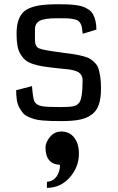

<svg xmlns="http://www.w3.org/2000/svg" viewBox="-20 -571 565 917"><path d="M57.1 0ZM462.4 -148.4Q462.4 -101.6 452.1 -71.5Q441.9 -41.5 418.2 -23.9Q394.5 -6.3 360.6 0.5Q326.7 7.3 274.9 7.3Q244.6 7.3 226.3 6.8Q208 6.3 184.1 4.4Q160.2 2.4 146 -1.7Q131.8 -5.9 115.5 -12.9Q99.1 -20 89.8 -31Q80.6 -42 72.3 -57.1Q64 -72.3 60.5 -93Q57.1 -113.8 57.1 -140.1L132.8 -159.7Q137.2 -104 143.1 -89.4Q151.9 -69.3 179.7 -64Q200.7 -59.6 268.1 -59.6Q308.6 -59.6 328.4 -63.2Q348.1 -66.9 355 -77.1Q374.5 -93.3 374.5 -187Q374.5 -201.2 368.7 -211.2Q362.8 -221.2 354.5 -226.3Q346.2 -231.4 331.3 -235.1Q316.4 -238.8 304.4 -240Q292.5 -241.2 272.9 -243.2Q253.4 -245.1 241.7 -246.6Q206.1 -250.5 183.6 -254.2Q161.1 -257.8 138.2 -265.1Q115.2 -272.5 102.3 -283.2Q89.4 -293.9 78.6 -311Q67.9 -328.1 63.5 -352.1Q59.1 -376 59.1 -409.2Q59.1 -444.3 66.4 -468.8Q73.7 -493.2 87.9 -509.3Q102.1 -525.4 126.7 -534.4Q151.4 -543.5 182.1 -547.1Q212.9 -550.8 257.3 -550.8Q285.2 -550.8 303 -550Q320.8 -549.3 342 -546.6Q363.3 -543.9 376.5 -539.1Q389.6 -534.2 403.1 -525.4Q416.5 -516.6 423.8 -503.7Q431.2 -490.7 435.8 -472.2Q440.4 -453.6 440.4 -429.7L375 -409.7Q373 -428.7 371.3 -439.7Q369.6 -450.7 363.8 -460Q357.9 -469.2 351.6 -473.1Q345.2 -477.1 329.8 -480Q314.5 -482.9 298.8 -483.4Q283.2 -483.9 253.9 -483.9Q191.4 -483.9 169.2 -471.4Q147 -459 147 -430.7V-380.9Q147 -348.6 166.3 -340.1Q185.5 -331.5 269.5 -320.8Q278.3 -319.3 282.7 -318.8Q316.4 -314.9 336.2 -311.5Q356 -308.1 377.9 -302.5Q399.9 -296.9 411.4 -289.3Q422.9 -281.7 434.3 -270Q445.8 -258.3 450.9 -241.2Q456.1 -224.1 459.2 -201.7Q462.4 -179.2 462.4 -148.4ZM272.9 57.1Q311.5 57.1 334.2 85.9Q356.9 114.7 356.9 162.6Q356.9 227.5 312.7 276.9Q268.6 326.2 204.1 326.2V296.9Q231.9 295.9 249.3 273.2Q266.6 250.5 266.6 216.3Q197.3 212.9 197.3 133.3Q197.3 108.9 218.8 83Q240.2 57.1 272.9 57.1Z"/></svg>

Font: Coda
Style: Regular
Weight: 400
Designer: vernon adams
Foundry: vernon adams
Version: Version 2.000; ttfautohint (v0.8) -r 50 -G 200 -x